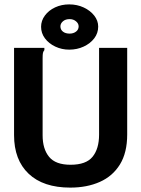

<svg xmlns="http://www.w3.org/2000/svg" viewBox="-20 -841 640 874"><path d="M300 13Q177 13 110.5 -50Q44 -113 44 -226V-623H182V-613Q177 -607 175.5 -600Q174 -593 174 -576V-225Q174 -163 203.5 -127Q233 -91 301 -91Q372 -91 401.5 -127.5Q431 -164 431 -228V-623H559V-229Q559 -146 526 -92.5Q493 -39 434.5 -13Q376 13 300 13ZM295 -615Q261 -615 231.5 -629Q202 -643 184.5 -666.5Q167 -690 167 -719Q167 -747 184.5 -770.5Q202 -794 231 -807.5Q260 -821 295 -821Q331 -821 361 -807Q391 -793 409 -770Q427 -747 427 -720Q427 -690 409 -666.5Q391 -643 361 -629Q331 -615 295 -615ZM297 -688Q314 -688 326 -697Q338 -706 338 -721Q338 -734 326 -744Q314 -754 297 -754Q278 -754 266.5 -744Q255 -734 255 -721Q255 -706 266.5 -697Q278 -688 297 -688Z"/></svg>

Font: Inconsolata Expanded ExtraBold
Style: Regular
Weight: 800
Width: 7
Monospace: yes
Designer: Raph Levien, Cyreal, Brenton Simpson
Foundry: Raph Levien, Cyreal, Google
Version: Version 3.001; ttfautohint (v1.8.2.53-6de2)